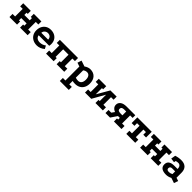

<svg xmlns="http://www.w3.org/2000/svg" viewBox="538 -2363 4477 4477"><g transform="rotate(45 2776.5 -125.0)"><path d="M48 -454H298V-353H259V-279H436V-353H397V-454H647V-353H563V-102H647V0H397V-102H436V-177H259V-102H298V0H48V-102H132V-353H48Z M1159 -56Q1113 -17 1063.5 1.5Q1014 20 966 20Q888 20 830 -11.5Q772 -43 740.5 -98.5Q709 -154 709 -225Q709 -300 739 -356Q769 -412 822 -443Q875 -474 945 -474Q1018 -474 1071.5 -445Q1125 -416 1154.5 -364.5Q1184 -313 1184 -243Q1184 -230 1182.5 -213Q1181 -196 1178 -181H830Q834 -147 853 -124Q872 -101 901.5 -90Q931 -79 966 -79Q1008 -79 1047 -93Q1086 -107 1118 -132ZM1058 -265Q1058 -312 1029 -341.5Q1000 -371 949 -371Q903 -371 869 -341.5Q835 -312 833 -265Z M1255 -455H1854V-353H1770V-102H1854V0H1604V-102H1643V-353H1466V-102H1505V0H1255V-102H1339V-353H1255Z M1933 224V124H2017V-336L1922 -368L1955 -470L2099 -421Q2133 -446 2171.5 -460Q2210 -474 2244 -474Q2351 -474 2411.5 -408.5Q2472 -343 2472 -228Q2472 -152 2442.5 -95.5Q2413 -39 2358.5 -8.5Q2304 22 2230 22Q2181 22 2144 12V124H2228V224ZM2228 -79Q2283 -79 2312.5 -117.5Q2342 -156 2342 -226Q2342 -295 2314.5 -333Q2287 -371 2237 -371Q2210 -371 2185.5 -361.5Q2161 -352 2142 -335V-94Q2159 -87 2182 -83Q2205 -79 2228 -79Z M2539 -455H2784V-353H2745V-148L2922 -454L3128 -455V-353H3044V-102H3128V0H2883V-102H2922V-313L2745 0H2539V-102H2623V-353H2539Z M3493 0V-101H3531V-157H3456Q3397 -157 3350 -175.5Q3303 -194 3275.5 -228.5Q3248 -263 3248 -311Q3248 -373 3300.5 -414Q3353 -455 3456 -455H3742V-367H3660V-101H3742V0ZM3214 0V-101H3303L3362 -184L3479 -170L3364 0ZM3473 -241H3531V-367H3473Q3443 -367 3421.5 -361Q3400 -355 3388.5 -341Q3377 -327 3377 -302Q3377 -265 3404 -253Q3431 -241 3473 -241Z M3811 -454H4286V-266H4195V-353H4112V-102H4195V0H3901V-102H3985V-353H3902V-266H3811Z M4356 -454H4606V-353H4567V-279H4744V-353H4705V-454H4955V-353H4871V-102H4955V0H4705V-102H4744V-177H4567V-102H4606V0H4356V-102H4440V-353H4356Z M5371 -17Q5299 20 5227 20Q5130 20 5080 -16.5Q5030 -53 5030 -123Q5030 -266 5220 -266H5325Q5325 -324 5300.5 -351.5Q5276 -379 5240 -379Q5218 -379 5199.5 -376Q5181 -373 5163 -367L5154 -320L5049 -333L5068 -445Q5109 -459 5152.5 -466.5Q5196 -474 5245 -474Q5345 -474 5398.5 -421.5Q5452 -369 5452 -267V-104L5533 -78L5498 26ZM5223 -187Q5192 -187 5175.5 -170.5Q5159 -154 5159 -125Q5159 -72 5231 -72Q5281 -72 5325 -98V-187Z"/></g></svg>

Font: Podkova ExtraBold
Style: Regular
Weight: 800
Designer: Ilya Yudin
Foundry: Cyreal (www.cyreal.org)
Version: Version 2.103